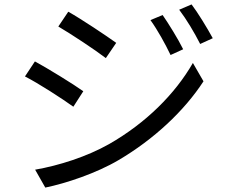

<svg xmlns="http://www.w3.org/2000/svg" viewBox="-20 -814 1040 869"><path d="M847 -794 791 -770C825 -725 859 -668 886 -615L943 -641C918 -687 874 -759 847 -794ZM289 -761 244 -694C302 -660 411 -588 459 -551L506 -620C463 -651 348 -728 289 -761ZM716 -746 661 -723C694 -677 727 -617 752 -565L809 -591C786 -638 741 -710 716 -746ZM138 -536 93 -468C154 -437 262 -367 312 -331L357 -401C314 -432 197 -504 138 -536ZM139 -46 185 35C278 16 416 -30 516 -89C676 -183 814 -312 901 -446L853 -529C772 -388 640 -257 474 -162C373 -105 248 -65 139 -46Z"/></svg>

Font: DAIFUKU Sans JP
Style: Regular
Weight: 400
Designer: Original font ‘Source Han Sans JP’ : Ryoko NISHIZUKA  (kana, bopomofo & ideographs); Paul D. Hunt (Latin, Greek & Cyrill
Foundry: Daifuku
Version: Version 1.001